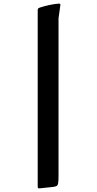

<svg xmlns="http://www.w3.org/2000/svg" viewBox="-20 -835 530 1054"><path d="M196.6 199Q187 200.6 187 190V-775.4Q187 -785.4 189 -787.9Q191 -790.4 199.2 -793.6Q222 -801.1 248.8 -807Q275.7 -813 302.8 -815.1Q312.8 -816.3 311.2 -806.1L301.3 -733.8V133Q301.3 158.3 299.2 170.4Q297.1 182.6 290.3 186.2Q283.4 189.9 268.1 191.5Z"/></svg>

Font: Hahmlet
Style: Regular
Weight: 400
Designer: Minjoo Ham & Mark Frömberg
Foundry: hypertype
Version: Version 1.002